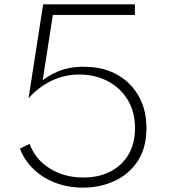

<svg xmlns="http://www.w3.org/2000/svg" viewBox="-20 -845 776 881"><path d="M360.5 16Q293.5 16 235.5 -5.8Q177.5 -27.5 135 -67.8Q92.5 -108 71.5 -163L115.5 -185Q142.5 -113 208.8 -71.8Q275 -30.5 362.5 -30.5Q433.5 -30.5 486.8 -58Q540 -85.5 569.8 -136.2Q599.5 -187 599.5 -257Q599.5 -332.5 565.5 -387.8Q531.5 -443 473.5 -473Q415.5 -503 343 -503Q276.5 -503 218 -475.2Q159.5 -447.5 111 -394.5L178 -825H599V-776.5H222.5L176 -477Q266.5 -546 384.5 -538Q463 -535 523.2 -499.2Q583.5 -463.5 617.8 -401.5Q652 -339.5 652 -257.5Q652 -166 611.5 -105.2Q571 -44.5 504.8 -14.2Q438.5 16 360.5 16Z"/></svg>

Font: Spartan Thin Light
Style: Regular
Weight: 300
Version: Version 1.004